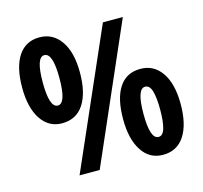

<svg xmlns="http://www.w3.org/2000/svg" viewBox="-106 -841 1022 967"><g transform="rotate(-15 405.5 -357.5)"><path d="M179 -724Q249 -724 290 -665Q331 -606 331 -501Q331 -394 292 -335Q253 -276 179 -276Q110 -276 70 -336Q30 -396 30 -501Q30 -608 68.5 -666Q107 -724 179 -724ZM612 -714 300 0H195L508 -714ZM180 -631Q137 -631 137 -500Q137 -368 181 -368Q224 -368 224 -500Q224 -631 180 -631ZM629 -439Q699 -439 739.5 -380Q780 -321 780 -216Q780 -109 741 -50Q702 9 629 9Q559 9 519.5 -51.5Q480 -112 480 -216Q480 -324 518 -381.5Q556 -439 629 -439ZM629 -346Q586 -346 586 -215Q586 -84 630 -84Q653 -84 663 -118.5Q673 -153 673 -215Q673 -277 663 -311.5Q653 -346 629 -346Z"/></g></svg>

Font: Noto Sans Myanmar UI Condensed
Style: Bold
Weight: 700
Width: 3
Designer: Monotype Design Team
Foundry: Monotype Imaging Inc.
Version: Version 2.103; ttfautohint (v1.8.4.7-5d5b)